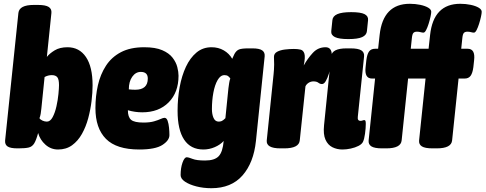

<svg xmlns="http://www.w3.org/2000/svg" viewBox="-20 -780 2559 1012"><path d="M286 8Q248 8 219.5 -17.5Q191 -43 181 -79Q171 -42 160.5 -24.5Q150 -7 131.5 -2.5Q113 2 78 2H72Q35 2 20 -8Q5 -18 7 -40L77 -712Q82 -754 158 -754H180Q220 -754 236.5 -743.5Q253 -733 251 -712L227 -480Q241 -498 268 -514.5Q295 -531 336 -531Q398 -531 433 -479.5Q468 -428 468 -330Q468 -292 462.5 -247Q457 -202 445 -157Q433 -112 412 -74.5Q391 -37 360 -14.5Q329 8 286 8ZM227 -139Q245 -139 257.5 -162.5Q270 -186 277.5 -219.5Q285 -253 288 -284.5Q291 -316 291 -331Q291 -362 282 -373Q273 -384 253 -384Q233 -384 215 -374L198 -208Q197 -195 194.5 -180.5Q192 -166 188 -157Q193 -149 204.5 -144Q216 -139 227 -139Z M714 8Q594 8 538.5 -48Q483 -104 483 -210Q483 -273 496 -330.5Q509 -388 538.5 -433.5Q568 -479 617.5 -505Q667 -531 740 -531Q799 -531 835 -515.5Q871 -500 889.5 -476Q908 -452 914.5 -426.5Q921 -401 921 -381Q921 -293 869 -240.5Q817 -188 730 -188Q691 -188 654 -199Q654 -163 671 -148.5Q688 -134 736 -134Q770 -134 792 -140.5Q814 -147 827 -153Q840 -159 847 -159Q858 -159 863.5 -143.5Q869 -128 871 -106.5Q873 -85 873 -68Q873 -40 836 -16Q799 8 714 8ZM693 -307Q759 -307 759 -366Q759 -401 722 -401Q695 -401 677 -375.5Q659 -350 659 -309Q667 -308 676 -307.5Q685 -307 693 -307Z M1094 212Q1052 212 1015 202.5Q978 193 955 177.5Q932 162 932 143Q932 105 942 77Q952 49 964 49Q974 49 995 57.5Q1016 66 1061 66Q1111 66 1132.5 43.5Q1154 21 1159 -37Q1141 -17 1112 -4.5Q1083 8 1052 8Q985 8 950.5 -44Q916 -96 916 -196Q916 -261 927 -321Q938 -381 960 -428Q982 -475 1015.5 -503Q1049 -531 1095 -531Q1131 -531 1159.5 -514.5Q1188 -498 1204 -470Q1206 -475 1209 -481Q1212 -487 1216 -496Q1226 -514 1240.5 -519.5Q1255 -525 1289 -525H1311Q1347 -525 1362 -514.5Q1377 -504 1375 -483L1329 -37Q1317 78 1258 145Q1199 212 1094 212ZM1133 -139Q1141 -139 1148.5 -142Q1156 -145 1168 -157L1184 -315Q1186 -329 1188 -343Q1190 -357 1194 -366Q1189 -374 1182 -379Q1175 -384 1163 -384Q1142 -384 1127 -358Q1112 -332 1104.5 -291Q1097 -250 1097 -205Q1097 -178 1105.5 -158.5Q1114 -139 1133 -139Z M1458 2Q1382 2 1386 -40L1422 -389Q1423 -397 1424 -413Q1425 -429 1425 -440Q1425 -450 1424.5 -459.5Q1424 -469 1424 -480Q1424 -498 1440.5 -507Q1457 -516 1481.5 -519Q1506 -522 1529 -522Q1549 -522 1564 -518.5Q1579 -515 1584.5 -497Q1590 -479 1581 -435Q1601 -471 1628.5 -501Q1656 -531 1696 -531Q1729 -531 1729 -489Q1729 -467 1725 -441Q1721 -415 1713.5 -391.5Q1706 -368 1697 -352.5Q1688 -337 1677 -337Q1667 -337 1658 -344Q1649 -351 1632 -351Q1618 -351 1606.5 -343.5Q1595 -336 1590 -325L1560 -40Q1556 2 1478 2Z M1785 8Q1756 8 1732 -4Q1708 -16 1695.5 -44Q1683 -72 1688 -120L1725 -483Q1730 -525 1806 -525H1828Q1868 -525 1884.5 -514.5Q1901 -504 1899 -483L1866 -165Q1863 -143 1880 -143Q1886 -143 1891 -145Q1896 -147 1900 -147Q1904 -147 1906 -143.5Q1908 -140 1908 -127Q1908 -105 1904 -75.5Q1900 -46 1893 -32Q1887 -20 1869.5 -11Q1852 -2 1829 3Q1806 8 1785 8ZM1816 -574Q1767 -574 1745.5 -584.5Q1724 -595 1726 -616L1732 -674Q1734 -695 1758 -705.5Q1782 -716 1831 -716Q1881 -716 1901.5 -705.5Q1922 -695 1920 -674L1914 -616Q1912 -595 1889 -584.5Q1866 -574 1816 -574Z M1994 2Q1954 2 1937.5 -8.5Q1921 -19 1923 -40L1957 -366H1941Q1900 -366 1907 -426L1911 -463Q1915 -495 1925.5 -509Q1936 -523 1957 -523H1973L1981 -596Q1999 -760 2140 -760Q2169 -760 2195 -754.5Q2221 -749 2237 -739.5Q2253 -730 2253 -718Q2253 -709 2249 -691Q2245 -673 2239 -654Q2233 -635 2226 -621.5Q2219 -608 2212 -608Q2205 -608 2196.5 -610.5Q2188 -613 2178 -613Q2165 -613 2159 -606.5Q2153 -600 2151 -580L2145 -523H2239L2247 -596Q2265 -760 2406 -760Q2435 -760 2461 -754.5Q2487 -749 2503 -739.5Q2519 -730 2519 -718Q2519 -709 2515 -691Q2511 -673 2505 -654Q2499 -635 2492 -621.5Q2485 -608 2478 -608Q2471 -608 2462.5 -610.5Q2454 -613 2444 -613Q2431 -613 2425 -606.5Q2419 -600 2417 -580L2411 -523H2445Q2486 -523 2479 -463L2475 -426Q2471 -395 2460.5 -380.5Q2450 -366 2429 -366H2397L2363 -40Q2359 2 2282 2H2260Q2220 2 2203.5 -8.5Q2187 -19 2189 -40L2223 -366H2131L2097 -40Q2093 2 2016 2Z"/></svg>

Font: Asap Condensed Condensed Black
Style: Italic
Weight: 900
Width: 3
Italic angle: -6°
Designer: Pablo Cosgaya
Foundry: Omnibus-Type
Version: Version 3.001; ttfautohint (v1.8.4.7-5d5b)